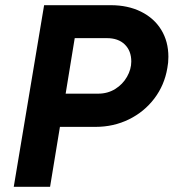

<svg xmlns="http://www.w3.org/2000/svg" viewBox="-20 -720 669 740"><path d="M150 -700H407Q473 -700 523.5 -675Q574 -650 601.5 -605Q629 -560 629 -501Q629 -478 625 -458Q614 -392 575 -340.5Q536 -289 477 -260Q418 -231 348 -231H211L173 0H33ZM358 -359Q395 -359 424 -377Q453 -395 469.5 -424Q486 -453 486 -483Q486 -524 461 -548.5Q436 -573 392 -573H268L233 -359Z"/></svg>

Font: Oak Sans
Style: Bold Italic
Weight: 700
Italic angle: -9.5°
Foundry: Erik Kennedy, Walven
Version: Version 1.000